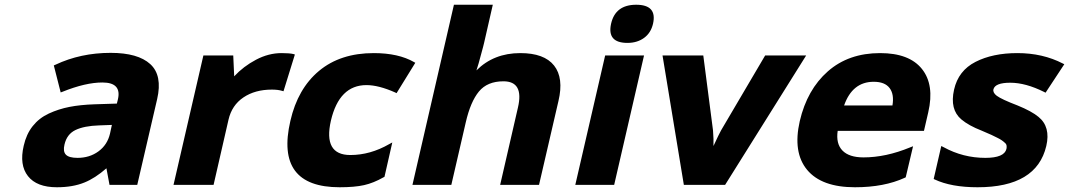

<svg xmlns="http://www.w3.org/2000/svg" viewBox="-20 -780 4510 810"><path d="M214 -507Q320 -557 447 -557Q562 -557 614 -509.5Q666 -462 643 -362L559 0H442L429 -70Q381 -28 336 -10Q287 10 220 10Q135 10 98 -37Q61 -84 80 -165Q91 -214 118 -248Q145 -282 186 -301Q227 -320 273 -329Q319 -338 379 -340L473 -343L477 -359Q495 -432 412 -432Q341 -432 244 -393L236 -390L207 -504ZM252 -170Q245 -141 258 -127.5Q271 -114 307 -114Q358 -114 395.5 -141.5Q433 -169 444 -216L452 -253L398 -251Q335 -249 298.5 -231.5Q262 -214 252 -170Z M964 -546 968 -458Q1007 -500 1060 -528Q1113 -556 1168 -556Q1201 -556 1218 -552L1224 -550L1176 -395L1169 -397Q1152 -402 1127 -402Q1056 -402 1007 -369Q958 -336 944 -275L881 0H712L838 -546Z M1602 -34 1598 -32Q1556 -8 1516 1Q1476 10 1413 10Q1140 10 1205 -270Q1236 -406 1326 -481Q1416 -556 1557 -556Q1661 -556 1727 -518L1732 -515L1653 -387L1647 -390Q1577 -421 1526 -421Q1411 -421 1376 -271Q1343 -126 1458 -126Q1542 -126 1622 -172L1635 -179Z M1990 -483Q2063 -556 2175 -556Q2276 -556 2317.5 -503.5Q2359 -451 2336 -354L2254 0H2090L2165 -326Q2191 -437 2104 -437Q2036 -437 2000.5 -394Q1965 -351 1945 -264L1884 0H1720L1895 -760H2059L2022 -598Q2021 -593 2018 -582Q2015 -571 2009.5 -550.5Q2004 -530 1999 -512Z M2664 -760Q2753 -760 2735 -680Q2726 -641 2697 -620Q2668 -599 2627 -599Q2540 -599 2558 -680Q2576 -760 2664 -760ZM2697 -546 2571 0H2407L2533 -546Z M3039 0H2865L2775 -546H2947L2988 -230Q2991 -192 2990 -164Q3013 -214 3022 -230L3208 -546H3381Z M3541 -335H3745Q3753 -382 3733 -408.5Q3713 -435 3666 -435Q3576 -435 3541 -335ZM3801 -32 3797 -30Q3710 10 3587 10Q3446 10 3385 -63.5Q3324 -137 3354 -269Q3385 -402 3472.5 -479Q3560 -556 3693 -556Q3816 -556 3869.5 -489Q3923 -422 3896 -306L3878 -228H3514Q3506 -174 3534 -145Q3562 -116 3623 -116Q3717 -116 3819 -158L3832 -163Z M4391 -389 4385 -392Q4307 -431 4242 -431Q4178 -431 4171 -403Q4168 -389 4185 -376Q4205 -361 4273 -335Q4332 -311 4361 -287Q4413 -245 4394 -164Q4353 10 4104 10Q3993 10 3923 -23L3919 -25L3951 -164L3961 -159Q4043 -114 4137 -114Q4217 -114 4226 -152Q4229 -168 4222 -175Q4208 -189 4189 -198Q4171 -208 4121 -229Q4067 -250 4036 -276Q3986 -318 4005 -402Q4023 -482 4095.5 -519Q4168 -556 4272 -556Q4379 -556 4464 -512L4470 -509Z"/></svg>

Font: Passageway
Style: BdIt
Weight: 700
Foundry: Ascender Corporation
Version: Version 1.11